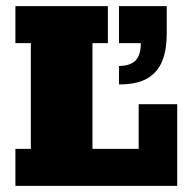

<svg xmlns="http://www.w3.org/2000/svg" viewBox="-20 -603 615 623"><path d="M30 0V-120H80V-463H30V-583H330V-463H280V-120H430V-265H555V0ZM366 -329V-389Q402 -389 419.5 -406.5Q437 -424 437 -463H366V-583H521V-492Q521 -443 507 -406.5Q493 -370 459.5 -349.5Q426 -329 366 -329Z"/></svg>

Font: Rokkitt Black
Style: Regular
Weight: 900
Designer: Vernon Adams
Foundry: Vernon Adams
Version: Version 3.103